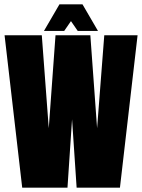

<svg xmlns="http://www.w3.org/2000/svg" viewBox="-20 -862 652 882"><path d="M359 -842H253L182 -720H275L306 -765L337 -720H430ZM311 -314 332 0H531L612 -700H459L426 -273L395 -700H235L204 -273L172 -700H1L82 0H290Z"/></svg>

Font: Queering Heavy
Style: Bold
Weight: 900
Designer: Adam Naccarato
Foundry: adamnac
Version: Version 2.000;hotconv 1.0.109;makeotfexe 2.5.65596